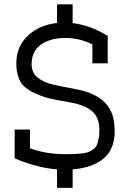

<svg xmlns="http://www.w3.org/2000/svg" viewBox="-20 -786 607 901"><path d="M320.8 95.7H247.6V8.8Q196.3 4.9 142.8 -10Q89.4 -24.9 48.8 -43.5V-178.2H120.6V-90.3Q194.3 -62.5 285.2 -62.5Q313 -62.5 330.3 -63.2Q347.7 -64 366.9 -66.2Q386.2 -68.4 397 -73.2Q407.7 -78.1 418.7 -86.2Q429.7 -94.2 434.8 -106.4Q439.9 -118.7 443.1 -135.5Q446.3 -152.3 446.3 -175.3Q446.3 -206.5 436.8 -229.5Q427.2 -252.4 409.7 -266.1Q392.1 -279.8 370.8 -288.6Q349.6 -297.4 322.5 -303Q295.4 -308.6 270.5 -312.5Q245.6 -316.4 216.8 -323Q188 -329.6 167.5 -338.4Q144.5 -347.7 131.6 -354.2Q118.7 -360.8 102.3 -373.3Q85.9 -385.7 77.4 -399.9Q68.8 -414.1 62.7 -436.5Q56.6 -459 56.6 -487.8Q56.6 -567.4 110.4 -618.2Q164.1 -668.9 247.6 -678.2V-765.6H320.8V-677.7Q407.2 -666.5 485.4 -617.2V-488.8H413.6V-577.6Q353 -607.9 286.6 -607.9Q216.3 -607.9 172.4 -576.9Q128.4 -545.9 128.4 -485.8Q128.4 -464.8 135.7 -448.5Q143.1 -432.1 157.2 -421.4Q171.4 -410.6 188 -402.8Q204.6 -395 227.8 -389.4Q251 -383.8 270.5 -380.1Q290 -376.5 316.4 -371.6Q342.8 -366.7 360.4 -362.3Q487.8 -330.6 511.2 -233.9Q518.1 -206.5 518.1 -167.5Q518.1 -124.5 503.2 -91.6Q488.3 -58.6 461.2 -38.1Q434.1 -17.6 399.2 -6.1Q364.3 5.4 320.8 8.8Z"/></svg>

Font: Eligible
Style: Regular
Weight: 500
Version: Version 1.1